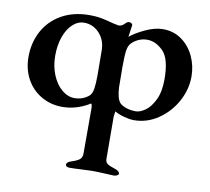

<svg xmlns="http://www.w3.org/2000/svg" viewBox="-79 -515 972 890"><g transform="rotate(10 407.0 -70.5)"><path d="M285 274Q285 262 308 255Q333 247 344.5 238Q356 229 356 210V1Q356 -24 350 -24Q346 -24 341 -19Q283 14 220 14Q167 14 122.5 -11.5Q78 -37 52.5 -83Q27 -129 27 -188Q27 -254 56 -308.5Q85 -363 141 -395Q197 -427 274 -427Q304 -427 328 -422.5Q352 -418 384 -409Q410 -403 413 -403Q430 -403 445 -421Q453 -427 457 -427Q465 -427 470 -423.5Q475 -420 475 -415L467 -359Q492 -380 536.5 -401Q581 -422 620 -422Q670 -422 708 -394.5Q746 -367 766.5 -322.5Q787 -278 787 -228Q787 -167 756 -110.5Q725 -54 672.5 -18.5Q620 17 558 17Q539 17 511.5 9.5Q484 2 468 -8Q467 -8 466 2.5Q465 13 464 16L465 216Q465 232 476.5 239.5Q488 247 511 254Q534 261 534 274Q534 279 526.5 282.5Q519 286 511 286L471 284Q431 282 409 282Q392 282 360 284Q324 286 303 286Q296 286 290.5 283Q285 280 285 274ZM337 -60Q349 -70 353 -94.5Q357 -119 357 -158L356 -278Q355 -325 325.5 -356.5Q296 -388 254 -388Q225 -388 200.5 -365.5Q176 -343 162 -303.5Q148 -264 148 -215Q148 -165 165 -124Q182 -83 210 -59.5Q238 -36 269 -36Q309 -36 337 -60ZM666 -194Q666 -291 631 -326Q596 -361 556 -361Q517 -361 486 -333Q476 -324 471 -308.5Q466 -293 465 -265L464 -218L465 -119Q468 -67 485 -49Q495 -39 515 -32Q535 -25 561 -25Q580 -25 604.5 -42Q629 -59 647.5 -97Q666 -135 666 -194Z"/></g></svg>

Font: EB Garamond SemiBold
Style: Regular
Weight: 600
Designer: Georg Duffner and Octavio Pardo
Foundry: Georg Duffner
Version: Version 1.000